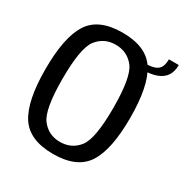

<svg xmlns="http://www.w3.org/2000/svg" viewBox="-159 -807 903 940"><g transform="rotate(30 292.0 -337.5)"><path d="M267.5 4.5Q402.5 4.5 455 -76.8Q507.5 -158 507.5 -337.5Q507.5 -517 455 -598.8Q402.5 -680.5 267.5 -680.5Q133 -680.5 80.8 -599Q28.5 -517.5 28.5 -337.5Q28.5 -158 81 -76.8Q133.5 4.5 267.5 4.5ZM267.5 -63.5Q202.5 -63.5 163.5 -114Q124.5 -164.5 124.5 -337.5Q124.5 -512 163.5 -562.2Q202.5 -612.5 267.5 -612.5Q333.5 -612.5 372.5 -562.2Q411.5 -512 411.5 -337.5Q411.5 -164.5 372.5 -114Q333.5 -63.5 267.5 -63.5ZM436.5 -605V-571.5Q487 -571.5 519.2 -583.2Q551.5 -595 567.8 -619Q584 -643 584 -680.5H528Q528 -654 520 -637.5Q512 -621 492.2 -613Q472.5 -605 436.5 -605Z"/></g></svg>

Font: Anybody SemiCondensed
Style: Regular
Weight: 400
Width: 4
Version: Version 1.113;gftools[0.9.25]